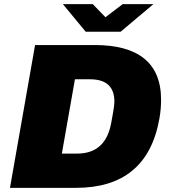

<svg xmlns="http://www.w3.org/2000/svg" viewBox="-20 -905 818 925"><path d="M719 -885H571L488 -822L427 -885H283L393 -752H561ZM28 0H346C569 0 708 -106 748 -334C754 -367 756 -397 756 -425C756 -604 643 -688 437 -688H149ZM278 -165 341 -523H414C495 -523 531 -484 531 -416C531 -403 530 -389 516 -314C499 -220 449 -165 351 -165Z"/></svg>

Font: Archivo Black
Style: Italic
Weight: 900
Italic angle: -10°
Designer: Hector Gatti
Foundry: Omnibus-Type
Version: Version 2.001